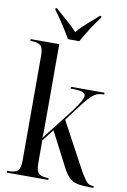

<svg xmlns="http://www.w3.org/2000/svg" viewBox="-102 -1016 713 1076"><g transform="rotate(10 254.0 -478.0)"><path d="M15 0V-10H22Q60 -10 75.5 -23.5Q91 -37 91 -83V-678Q91 -723 75.5 -736.5Q60 -750 22 -750H17V-760H180V-352Q180 -324 180 -289.5Q180 -255 178 -226L315 -402Q347 -445 358.5 -466Q370 -487 370 -499Q370 -514 351 -520Q332 -526 286 -526V-536H477V-526Q456 -526 440.5 -521Q425 -516 408 -501Q391 -486 367 -456L286 -349L431 -80Q449 -49 460.5 -34Q472 -19 481.5 -14.5Q491 -10 503 -10H508V0H491Q445 0 417 -6Q389 -12 369 -31.5Q349 -51 330 -90L232 -279L180 -212V-84Q180 -37 196.5 -23.5Q213 -10 248 -10H251V0ZM223 -796Q204 -830 176 -873Q148 -916 125 -946V-956H132Q160 -931 195 -901Q230 -871 256 -842Q280 -871 314.5 -901Q349 -931 377 -956H385V-946Q362 -916 334 -873Q306 -830 288 -796Z"/></g></svg>

Font: Noto Serif Display Condensed
Style: Regular
Weight: 400
Width: 3
Designer: Monotype Design Team
Foundry: Monotype Imaging Inc.
Version: Version 2.009